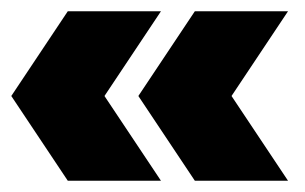

<svg xmlns="http://www.w3.org/2000/svg" viewBox="-20 -420 540 340"><path d="M0 -250H165L265 -400H100ZM0 -250 100 -100H265L165 -250ZM225 -250H390L490 -400H325ZM225 -250 325 -100H490L390 -250Z"/></svg>

Font: Millimetre
Style: Extrablack
Weight: 900
Designer: Jérémy Landes
Version: Version 1.0